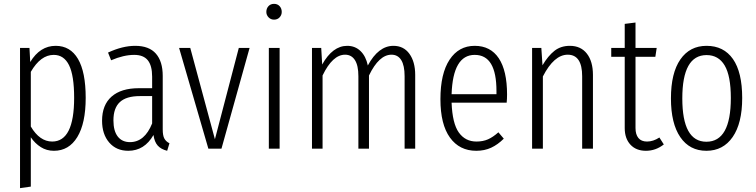

<svg xmlns="http://www.w3.org/2000/svg" viewBox="-20 -772 3925 997"><path d="M425 -264Q425 -132 381.5 -60.5Q338 11 260 11Q222 11 192 -8Q162 -27 140 -59V197L84 205V-523H133L137 -450Q188 -534 269 -534Q345 -534 385 -466Q425 -398 425 -264ZM365 -264Q365 -380 338.5 -433.5Q312 -487 259 -487Q191 -487 140 -399V-115Q186 -37 251 -37Q365 -37 365 -264Z M860 -28 848 11Q816 3 799 -16Q782 -35 777 -71Q730 11 646 11Q584 11 547 -32Q510 -75 510 -145Q510 -227 559.5 -270.5Q609 -314 701 -314H770V-374Q770 -431 747.5 -459Q725 -487 677 -487Q622 -487 557 -459L541 -499Q616 -534 682 -534Q754 -534 789.5 -493.5Q825 -453 825 -378V-100Q825 -68 833.5 -52.5Q842 -37 860 -28ZM770 -131V-273H706Q636 -273 602.5 -242Q569 -211 569 -147Q569 -92 591.5 -63Q614 -34 655 -34Q731 -34 770 -131Z M1276 -523 1130 0H1062L910 -523H968L1096 -49L1220 -523Z M1432 -523V0H1376V-523ZM1443 -710Q1443 -694 1432 -682Q1421 -670 1403 -670Q1386 -670 1374.5 -682Q1363 -694 1363 -710Q1363 -728 1374 -740Q1385 -752 1403 -752Q1421 -752 1432 -740Q1443 -728 1443 -710Z M2136 -383V0H2081V-376Q2081 -432 2063.5 -460Q2046 -488 2013 -488Q1948 -488 1896 -380V0H1841V-376Q1841 -432 1823 -460Q1805 -488 1772 -488Q1707 -488 1655 -380V0H1600V-523H1648L1653 -437Q1707 -534 1783 -534Q1824 -534 1852 -507Q1880 -480 1890 -432Q1945 -534 2023 -534Q2076 -534 2106 -492.5Q2136 -451 2136 -383Z M2611 -239H2325Q2329 -131 2362.5 -84Q2396 -37 2454 -37Q2488 -37 2514 -48.5Q2540 -60 2568 -85L2596 -52Q2565 -21 2530.5 -5Q2496 11 2453 11Q2366 11 2316.5 -57.5Q2267 -126 2267 -257Q2267 -390 2314.5 -462Q2362 -534 2445 -534Q2527 -534 2570 -469.5Q2613 -405 2613 -281Q2613 -259 2611 -239ZM2558 -299Q2558 -393 2530 -440Q2502 -487 2445 -487Q2332 -487 2325 -283H2558Z M3059 -383V0H3003V-376Q3003 -488 2928 -488Q2857 -488 2799 -375V0H2743V-523H2791L2797 -433Q2826 -482 2859 -508Q2892 -534 2939 -534Q2996 -534 3027.5 -493.5Q3059 -453 3059 -383Z M3427 -22Q3385 11 3334 11Q3283 11 3253.5 -21Q3224 -53 3224 -107V-477H3154V-523H3224V-648L3280 -655V-523H3390L3383 -477H3280V-107Q3280 -74 3295 -55.5Q3310 -37 3340 -37Q3372 -37 3404 -58Z M3834 -263Q3834 -132 3784.5 -60.5Q3735 11 3648 11Q3561 11 3512.5 -60Q3464 -131 3464 -261Q3464 -393 3513 -463.5Q3562 -534 3649 -534Q3738 -534 3786 -465.5Q3834 -397 3834 -263ZM3523 -261Q3523 -36 3648 -36Q3775 -36 3775 -263Q3775 -378 3743 -432Q3711 -486 3649 -486Q3523 -486 3523 -261Z"/></svg>

Font: Fira Sans Extra Condensed Light
Style: Regular
Weight: 300
Width: 1
Designer: Carrois Corporate & Edenspiekermann AG
Foundry: Carrois Corporate GbR & Edenspiekermann AG
Version: Version 4.203